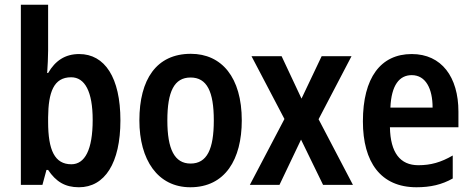

<svg xmlns="http://www.w3.org/2000/svg" viewBox="-20 -780 1991 810"><path d="M183 -566V-760H68V0H159L176 -63H183C216 -14 254 10 313 10C422 10 488 -92 488 -272C488 -453 422 -552 314 -552C255 -552 213 -524 183 -472H179C181 -502 183 -539 183 -566ZM280 -454C338 -454 371 -394 371 -274C371 -148 338 -87 281 -87C211 -87 183 -146 183 -266V-285C184 -390 206 -454 280 -454Z M1000 -272C1000 -454 915 -553 785 -553C640 -553 568 -445 568 -272C568 -106 645 10 783 10C930 10 1000 -108 1000 -272ZM686 -272C686 -394 715 -453 784 -453C853 -453 882 -394 882 -272C882 -150 853 -90 784 -90C716 -90 686 -151 686 -272Z M1180 -278 1034 0H1159L1250 -191L1343 0H1469L1324 -277L1463 -543H1337L1252 -364L1168 -543H1041Z M1717 -552C1586 -552 1511 -452 1511 -268C1511 -96 1586 10 1737 10C1796 10 1844 -1 1890 -27V-124C1840 -95 1797 -83 1745 -83C1668 -83 1627 -136 1625 -243H1914V-309C1914 -455 1843 -552 1717 -552ZM1717 -463C1776 -463 1805 -406 1805 -326H1627C1631 -421 1665 -463 1717 -463Z"/></svg>

Font: Noto Sans Tamil Condensed SemiBold
Style: Regular
Weight: 600
Width: 3
Designer: Jelle Bosma - Monotype Design Team
Foundry: Monotype Imaging Inc.
Version: Version 2.004